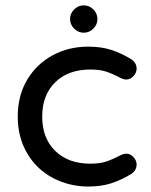

<svg xmlns="http://www.w3.org/2000/svg" viewBox="-20 -682 561 713"><path d="M240.2 -611.3Q240.2 -631.8 255.4 -647Q270.5 -662.1 291 -662.1Q311.5 -662.1 326.7 -647Q341.8 -631.8 341.8 -611.3Q341.8 -590.8 326.7 -575.7Q311.5 -560.5 291 -560.5Q270.5 -560.5 255.4 -575.7Q240.2 -590.8 240.2 -611.3ZM177.7 -20.5Q116.2 -52.7 81.1 -112.3Q45.9 -171.9 45.9 -249Q45.9 -328.1 82 -387.7Q117.2 -445.3 176.3 -477.1Q235.4 -508.8 307.6 -508.8Q356.4 -508.8 393.6 -496.6Q430.7 -484.4 467.8 -461.9Q487.3 -448.2 487.3 -426.8Q487.3 -412.1 475.6 -399.4Q463.9 -386.7 449.2 -386.7Q439.5 -386.7 427.7 -392.6Q393.6 -410.2 371.1 -417Q348.6 -423.8 315.4 -423.8Q233.4 -423.8 185.1 -376.5Q136.7 -329.1 136.7 -249Q136.7 -168.9 185.1 -121.6Q233.4 -74.2 315.4 -74.2Q348.6 -74.2 371.1 -81.1Q393.6 -87.9 427.7 -105.5Q439.5 -111.3 449.2 -111.3Q463.9 -111.3 475.6 -98.6Q487.3 -85.9 487.3 -71.3Q487.3 -49.8 467.8 -36.1Q430.7 -13.7 393.6 -1.5Q356.4 10.7 307.6 10.7Q238.3 10.7 177.7 -20.5Z"/></svg>

Font: YuPearl-Regular
Style: Regular
Weight: 400
Designer: Max Yao
Foundry: Max-Everyday
Version: Version 1.011; ttfautohint (v1.8.3)